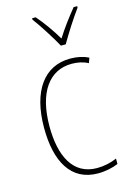

<svg xmlns="http://www.w3.org/2000/svg" viewBox="-118 -821 598 889"><g transform="rotate(-15 180.5 -376.5)"><path d="M225 -606H248C274 -651 314 -714 345 -756V-763H328C293 -720 263 -680 236 -637C211 -680 176 -729 146 -763H129V-756C155 -722 199 -653 225 -606ZM239 10C274 10 311 2 336 -9V-35C307 -22 273 -15 241 -15C125 -15 77 -117 77 -258C77 -422 144 -512 251 -512C278 -512 305 -507 329 -494L338 -518C312 -531 284 -537 250 -537C126 -537 51 -435 51 -258C51 -97 109 10 239 10Z"/></g></svg>

Font: Noto Sans Khmer UI Condensed Thin
Style: Regular
Weight: 100
Width: 3
Designer: Danh Hong and the Monotype Design Team
Foundry: Monotype Imaging Inc.
Version: Version 2.002